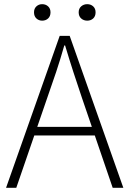

<svg xmlns="http://www.w3.org/2000/svg" viewBox="-20 -900 621 920"><path d="M9 0 266 -728H314L571 0H520L373 -430Q351 -495 331.5 -555Q312 -615 292 -682H288Q269 -615 249 -555Q229 -495 206 -430L58 0ZM125 -251V-292H452V-251ZM182 -801Q166 -801 154.5 -811.5Q143 -822 143 -841Q143 -859 154.5 -869.5Q166 -880 182 -880Q199 -880 210.5 -869.5Q222 -859 222 -841Q222 -822 210.5 -811.5Q199 -801 182 -801ZM398 -801Q381 -801 369 -811.5Q357 -822 357 -841Q357 -859 369 -869.5Q381 -880 398 -880Q415 -880 426.5 -869.5Q438 -859 438 -841Q438 -822 426.5 -811.5Q415 -801 398 -801Z"/></svg>

Font: Noto Sans SC ExtraLight
Style: Regular
Weight: 250
Designer: Ryoko NISHIZUKA 西塚涼子 (kana, bopomofo & ideographs); Paul D. Hunt (Latin, Greek & Cyrillic); Sandoll Communications 산돌커뮤니
Foundry: Adobe
Version: Version 2.004-H2;hotconv 1.0.118;makeotfexe 2.5.65603